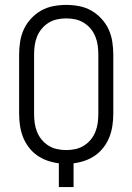

<svg xmlns="http://www.w3.org/2000/svg" viewBox="-20 -763 540 783"><path d="M220 0V-97Q196 -100 173 -108Q150 -116 130.5 -130Q111 -144 96.5 -163.5Q82 -183 73.5 -205Q65 -227 61.5 -251Q58 -275 58 -299V-540Q58 -566 62 -592.5Q66 -619 77 -643Q88 -667 106.5 -687Q125 -707 148 -720Q171 -733 197.5 -738Q224 -743 250 -743Q276 -743 302.5 -738Q329 -733 352 -720Q375 -707 393.5 -687Q412 -667 423 -643Q434 -619 438 -592.5Q442 -566 442 -540V-299Q442 -275 438.5 -251Q435 -227 426.5 -205Q418 -183 403.5 -163.5Q389 -144 369.5 -130Q350 -116 327 -108Q304 -100 280 -97V0ZM250 -151Q269 -151 287.5 -155Q306 -159 322 -169Q338 -179 350 -193.5Q362 -208 369 -225.5Q376 -243 378.5 -261.5Q381 -280 381 -299V-540Q381 -559 378.5 -577.5Q376 -596 369 -613.5Q362 -631 350 -645.5Q338 -660 322 -670Q306 -680 287.5 -684Q269 -688 250 -688Q231 -688 212.5 -684Q194 -680 178 -670Q162 -660 150 -645.5Q138 -631 131 -613.5Q124 -596 121.5 -577.5Q119 -559 119 -540V-299Q119 -280 121.5 -261.5Q124 -243 131 -225.5Q138 -208 150 -193.5Q162 -179 178 -169Q194 -159 212.5 -155Q231 -151 250 -151Z"/></svg>

Font: Iosevka Fixed Light
Style: Regular
Weight: 300
Monospace: yes
Designer: Belleve Invis
Foundry: Belleve Invis
Version: Version 32.3.0